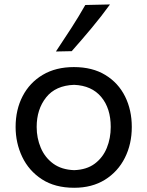

<svg xmlns="http://www.w3.org/2000/svg" viewBox="-20 -846 673 877"><path d="M318.8 11.7Q231 11.7 171.4 -27.1Q111.8 -65.9 81.5 -129.4Q51.3 -192.9 51.3 -266.1Q51.3 -345.2 83.5 -407Q115.7 -468.8 175.3 -504.2Q234.9 -539.6 317.4 -539.6Q402.3 -539.6 461.4 -503.4Q520.5 -467.3 551.3 -405.3Q582 -343.3 582 -266.1Q582 -188 550.3 -125Q518.6 -62 459.5 -25.1Q400.4 11.7 318.8 11.7ZM318.8 -68.8Q376 -70.8 412.8 -98.4Q449.7 -126 467.8 -170.2Q485.8 -214.4 485.8 -266.1Q485.8 -351.1 442.4 -403.1Q398.9 -455.1 318.8 -458.5Q233.9 -455.6 190.7 -401.1Q147.5 -346.7 147.5 -266.1Q147.5 -215.3 166.3 -170.9Q185.1 -126.5 223.1 -98.6Q261.2 -70.8 318.8 -68.8ZM235.4 -610.8Q271.5 -664.6 305.4 -717.3Q339.4 -770 369.6 -823.2L482.4 -825.7Q442.9 -771 398.4 -717.8Q354 -664.6 307.6 -612.3Z"/></svg>

Font: Pinar-DS1-FD Medium
Style: Regular
Weight: 500
Designer: Amin Abedi
Version: Version 3.000